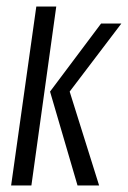

<svg xmlns="http://www.w3.org/2000/svg" viewBox="-20 -567 391 587"><path d="M217 0 133 -287 289 -495H351L193 -287L283 0ZM14 0 91 -547H152L76 0Z"/></svg>

Font: Alumni Sans
Style: Italic
Weight: 400
Italic angle: -8°
Version: Version 1.016